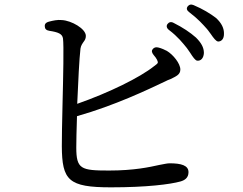

<svg xmlns="http://www.w3.org/2000/svg" viewBox="-20 -799 1040 823"><path d="M456 4C609 4 710 -9 753 -21C771 -26 788 -36 788 -61C788 -90 757 -99 707 -99C698 -99 684 -96 663 -92C622 -83 556 -68 447 -68C327 -68 307 -74 307 -167C307 -191 308 -242 310 -301C472 -347 612 -414 688 -450C696 -454 702 -457 711 -460C735 -472 753 -479 753 -501C753 -527 722 -565 695 -581C683 -587 672 -592 660 -595C649 -598 641 -596 635 -589C629 -582 630 -574 638 -564C645 -556 650 -549 653 -543C659 -529 659 -529 640 -515C580 -467 448 -402 311 -354C315 -448 320 -550 325 -591C327 -604 333 -612 340 -622C343 -626 348 -633 348 -645C348 -676 286 -711 245 -713C227 -715 208 -711 189 -706C177 -703 171 -696 172 -686C172 -676 178 -669 191 -667C230 -661 247 -654 250 -634C254 -605 251 -471 248 -351C246 -275 245 -204 245 -172C246 -26 273 4 456 4ZM705 -670C742 -642 764 -614 781 -593L795 -573C807 -554 817 -540 825 -539C841 -537 853 -550 854 -572C854 -596 842 -616 820 -638C795 -660 764 -681 724 -701C713 -707 704 -704 698 -696C692 -688 694 -678 705 -670ZM792 -746C830 -717 849 -695 867 -675C873 -668 874 -666 877 -662L883 -654C896 -635 906 -622 915 -621C929 -621 940 -632 940 -653C941 -677 930 -700 906 -722C881 -741 850 -760 810 -777C799 -782 790 -779 784 -771C778 -762 781 -754 792 -746Z"/></svg>

Font: 寒蝉锦书宋 Text
Style: Regular
Weight: 400
Designer: 寒蝉锦书宋{Warren} 思源宋体{Ryoko NISHIZUKA 西塚涼子 (kana & ideographs); Frank Grießhammer (Latin, Greek & Cyrillic); Wenlong ZHANG 
Foundry: Adobe & ChillType
Version: Version 2.000;Glyphs 3.1.1 (3135)